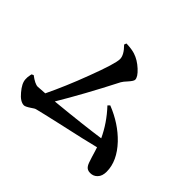

<svg xmlns="http://www.w3.org/2000/svg" viewBox="-152 -937 1138 1138"><g transform="rotate(45 417.5 -367.5)"><path d="M715 -20C733 -20 748 -26 760 -39C773 -52 779 -71 779 -95C779 -154 752 -212 699 -268C650 -319 589 -359 516 -388L504 -376C552 -325 589 -270 616 -212C539 -201 423 -187 267 -172C326 -271 392 -390 463 -529C468 -538 477 -549 490 -563C505 -580 513 -592 513 -600C513 -615 501 -634 476 -657C451 -680 425 -696 397 -705C381 -710 359 -714 332 -715C328 -715 325 -715 324 -715L319 -701C348 -672 363 -646 363 -623C363 -597 343 -531 303 -426C266 -327 229 -241 193 -166C185 -165 174 -165 161 -164C146 -163 137 -162 134 -162C118 -162 96 -173 68 -194L56 -188C55 -186 55 -183 54 -179C51 -164 50 -152 51 -142C52 -119 65 -95 88 -68C111 -40 133 -26 154 -26C161 -26 174 -32 192 -44C206 -54 216 -60 222 -61C242 -66 295 -79 380 -98C502 -125 587 -144 636 -157C641 -142 648 -121 655 -96C664 -66 671 -47 677 -39C685 -26 698 -20 715 -20Z"/></g></svg>

Font: AllPunType Bold
Style: Regular
Weight: 700
Version: 1.0